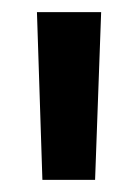

<svg xmlns="http://www.w3.org/2000/svg" viewBox="-20 -760 228 317"><path d="M147 -740 137 -463H50L41 -740Z"/></svg>

Font: Pathway Extreme 8pt Thin 12pt Medium
Style: Regular
Weight: 500
Version: Version 1.001;gftools[0.9.26]